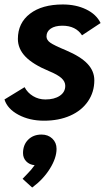

<svg xmlns="http://www.w3.org/2000/svg" viewBox="-22 -530 483 859"><path d="M-2 -85 88 -140Q101 -115 126 -100Q151 -85 181 -85Q221 -85 245.5 -101.5Q270 -118 270 -146Q270 -165 253 -180.5Q236 -196 197 -212Q125 -242 91.5 -277Q58 -312 58 -356Q58 -427 112 -468.5Q166 -510 259 -510Q318 -510 363.5 -488Q409 -466 428 -427L345 -372Q317 -415 257 -415Q224 -415 205 -402Q186 -389 186 -367Q186 -351 203 -339Q220 -327 273 -305Q339 -277 369.5 -244.5Q400 -212 400 -171Q400 -118 371.5 -76.5Q343 -35 292 -12.5Q241 10 175 10Q110 10 60.5 -16.5Q11 -43 -2 -85ZM231 136Q231 177 201 225Q171 273 122 309L79 270Q84 264 101.5 246.5Q119 229 133 209Q110 207 95.5 192Q81 177 81 155Q81 118 104 95Q127 72 164 72Q193 72 212 90Q231 108 231 136Z"/></svg>

Font: Sarabun
Style: Bold Italic
Weight: 700
Italic angle: -10°
Designer: Suppakit Chalermlarp | Katatrad Co.,Ltd.
Foundry: Cadson Demak Co.,Ltd.
Version: Version 1.000; ttfautohint (v1.6)